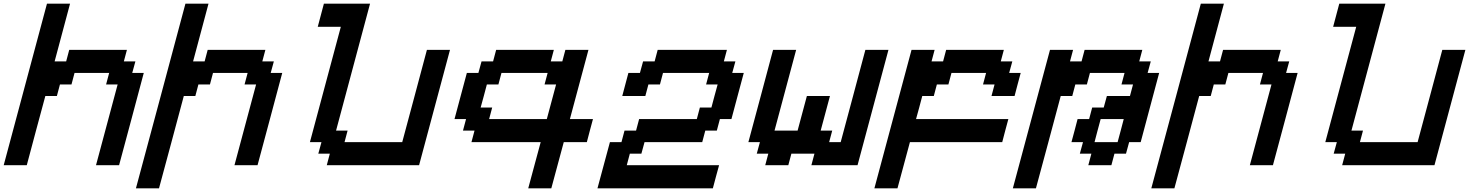

<svg xmlns="http://www.w3.org/2000/svg" viewBox="-20 -895 7957 1040"><path d="M500 0H625Q647.5 -83 692.1 -250Q736.8 -417 758.8 -500H696.3L713.4 -562.5H650.9L667.5 -625H355L338.4 -562.5H275.9L359.4 -875H234.4Q195.3 -729 117.2 -437.5Q39.1 -146 0 0H125Q141.6 -62.5 175 -187.5Q208.5 -312.5 225.6 -375H288.1L304.7 -437.5H367.2L383.8 -500H571.3L554.7 -437.5H617.2Z M716.3 125H841.3Q863.8 42 908.7 -125Q953.6 -292 975.6 -375H1038.1L1054.7 -437.5H1117.2L1133.8 -500H1321.3L1304.7 -437.5H1367.2L1250 0H1375Q1397.5 -83 1442.1 -250Q1486.8 -417 1508.8 -500H1446.3L1463.4 -562.5H1400.9L1417.5 -625H1105L1088.4 -562.5H1025.9L1109.4 -875H984.4Q939.9 -708 850.6 -375Q761.2 -42 716.3 125Z M1750 0H2250Q2277.8 -104 2333.7 -312.3Q2389.6 -520.5 2417.5 -625H2292.5Q2270.5 -542 2225.8 -375.2Q2181.2 -208.5 2158.7 -125H1846.2L1862.8 -187.5H1800.3L1984.4 -875H1734.4Q1729 -854 1717.8 -812.5Q1706.5 -771 1701.2 -750H1826.2Q1798.3 -646 1742.4 -437.5Q1686.5 -229 1658.7 -125H1721.2L1704.1 -62.5H1766.6Z M2841.3 125H2966.3Q2977.5 83.5 3000 0Q3022.5 -83.5 3033.7 -125H3158.7Q3164.1 -145.5 3175 -187.3Q3186 -229 3191.9 -250H3066.9Q3083.5 -312.5 3117.2 -437.5Q3150.9 -562.5 3167.5 -625H3042.5L3025.9 -562.5H2963.4L2980 -625H2667.5L2650.9 -562.5H2588.4L2571.3 -500H2508.8Q2497.6 -458 2475.3 -375Q2453.1 -292 2441.9 -250H2504.4L2487.8 -187.5H2550.3L2533.7 -125H2908.7Q2897.5 -83.5 2875 -0.2Q2852.5 83 2841.3 125ZM2941.9 -250H2629.4L2646 -312.5H2583.5Q2589.4 -333 2600.6 -375Q2611.8 -417 2617.2 -437.5H2679.7L2696.3 -500H2946.3L2929.7 -437.5H2992.2Z M3216.3 125H3841.3Q3846.7 104 3857.9 62.5Q3869.1 21 3875 0H3375L3391.6 -62.5H3454.1L3471.2 -125H3783.7L3800.3 -187.5H3862.8L3879.4 -250H3941.9Q3953.1 -292 3975.3 -375.2Q3997.6 -458.5 4008.8 -500H3946.3L3963.4 -562.5H3900.9L3917.5 -625H3542.5L3525.9 -562.5H3463.4L3446.3 -500H3383.8Q3378.4 -479 3367.2 -437.5Q3356 -396 3350.6 -375H3475.6L3492.2 -437.5H3554.7L3571.3 -500H3821.3L3804.7 -437.5H3867.2Q3861.3 -417 3850.1 -375Q3838.9 -333 3833.5 -312.5H3771L3754.4 -250H3441.9L3425.3 -187.5H3362.8L3346.2 -125H3283.7Q3272.5 -83.5 3250 0Q3227.5 83.5 3216.3 125Z M4375 0H4625Q4652.8 -104 4708.7 -312.3Q4764.6 -520.5 4792.5 -625H4667.5Q4645.5 -542 4600.8 -375.2Q4556.2 -208.5 4533.7 -125H4471.2L4487.8 -187.5H4425.3L4475.6 -375H4350.6L4300.3 -187.5H4175.3L4292.5 -625H4167.5Q4145.5 -542 4100.8 -375Q4056.2 -208 4033.7 -125H4096.2L4079.1 -62.5H4141.6L4125 0H4250L4266.6 -62.5H4391.6Z M4716.3 125H4841.3Q4852.5 83.5 4875 0.2Q4897.5 -83 4908.7 -125H5408.7Q5414.1 -145.5 5425 -187.3Q5436 -229 5441.9 -250H4941.9Q4947.8 -270.5 4959 -312.3Q4970.2 -354 4975.6 -375H5038.1L5054.7 -437.5H5117.2L5133.8 -500H5321.3L5304.7 -437.5H5367.2L5350.6 -375H5475.6Q5481 -395.5 5491.9 -437.3Q5502.9 -479 5508.8 -500H5446.3L5463.4 -562.5H5400.9L5417.5 -625H5105L5088.4 -562.5H5025.9L5042.5 -625H4917.5Q4883.8 -500 4816.9 -250Q4750 0 4716.3 125Z M5466.3 125H5591.3Q5613.8 42 5658.7 -125Q5703.6 -292 5725.6 -375H5788.1L5804.7 -437.5H5867.2L5883.8 -500H6071.3L6054.7 -437.5H6117.2L6100.6 -375H5975.6L5958.5 -312.5H5896L5879.4 -250H5816.9Q5811.5 -229 5800.5 -187.3Q5789.6 -145.5 5783.7 -125H5846.2L5829.1 -62.5H5891.6L5875 0H6000L6016.6 -62.5H6079.1L6096.2 -125H6158.7Q6175.3 -187.5 6208.7 -312.5Q6242.2 -437.5 6258.8 -500H6196.3L6213.4 -562.5H6150.9L6167.5 -625H5855L5838.4 -562.5H5775.9L5792.5 -625H5667.5Q5633.8 -500 5566.9 -250Q5500 0 5466.3 125ZM6033.7 -125H5908.7Q5914.1 -145.5 5925 -187.3Q5936 -229 5941.9 -250H6066.9Q6061.5 -229 6050.5 -187.3Q6039.6 -145.5 6033.7 -125Z M6216.3 125H6341.3Q6363.8 42 6408.7 -125Q6453.6 -292 6475.6 -375H6538.1L6554.7 -437.5H6617.2L6633.8 -500H6821.3L6804.7 -437.5H6867.2L6750 0H6875Q6897.5 -83 6942.1 -250Q6986.8 -417 7008.8 -500H6946.3L6963.4 -562.5H6900.9L6917.5 -625H6605L6588.4 -562.5H6525.9L6609.4 -875H6484.4Q6439.9 -708 6350.6 -375Q6261.2 -42 6216.3 125Z M7250 0H7750Q7777.8 -104 7833.7 -312.3Q7889.6 -520.5 7917.5 -625H7792.5Q7770.5 -542 7725.8 -375.2Q7681.2 -208.5 7658.7 -125H7346.2L7362.8 -187.5H7300.3L7484.4 -875H7234.4Q7229 -854 7217.8 -812.5Q7206.5 -771 7201.2 -750H7326.2Q7298.3 -646 7242.4 -437.5Q7186.5 -229 7158.7 -125H7221.2L7204.1 -62.5H7266.6Z"/></svg>

Font: Faithful 32x
Style: Oblique
Weight: 400
Foundry: Faithful Resource Pack
Version: Version 1.0; January 27, 2023